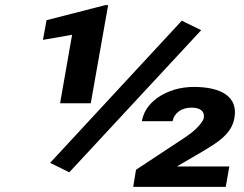

<svg xmlns="http://www.w3.org/2000/svg" viewBox="-20 -731 953 751"><path d="M251 -57 767 -613 691 -650 176 -94ZM335 -327 403 -711H392L162 -652L148 -575L262 -595L215 -327ZM738 -391C711 -391 685 -387 661 -380C601 -361 546 -321 535 -257H655C661 -289 690 -310 729 -310C763 -310 782 -296 777 -269C776 -262 769 -252 757 -238C745 -224 727 -209 703 -193L512 -67L501 0H863L877 -80H672L744 -122C768 -136 789 -148 807 -160C848 -186 888 -217 897 -270C912 -354 843 -391 738 -391Z"/></svg>

Font: Asimov
Style: XWidIt
Weight: 500
Designer: Google
Version: Version 2.000980; 2014